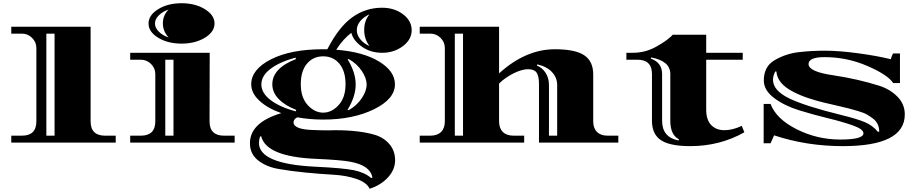

<svg xmlns="http://www.w3.org/2000/svg" viewBox="-20 -886 5737 1193"><path d="M543 -720V-132Q543 -43 633 -43H699V0H50V-43H116Q206 -43 206 -132V-588Q206 -624 179.5 -650.5Q153 -677 116 -677H50V-720ZM319 -43V-677H268V-43Z M1372 -43H1438V0H789V-43H855Q945 -43 945 -132V-426Q945 -462 918.5 -488.5Q892 -515 855 -515H789V-558H1283L1282 -132Q1282 -43 1372 -43ZM1058 -43V-515H1007V-43ZM1253 -829Q1313 -792 1313 -740Q1313 -688 1253 -651.5Q1193 -615 1108 -615Q1023 -615 963 -651.5Q903 -688 903 -740Q903 -792 963 -829Q1023 -866 1108 -866Q1193 -866 1253 -829ZM1028 -653Q992 -691 992 -741Q992 -791 1028 -827Q990 -814 966.5 -790.5Q943 -767 943 -740Q943 -713 966.5 -689.5Q990 -666 1028 -653Z M2020 -76 2062 -77Q2212 -77 2310 -48Q2365 -31 2400 10Q2435 51 2435 109.5Q2435 168 2391 216Q2347 264 2277 287Q2259 248 2195.5 226Q2132 204 2050.5 199.5Q1969 195 1877 186Q1785 177 1709 163.5Q1633 150 1583 110Q1533 70 1533 4Q1533 -125 1728 -183Q1641 -214 1591 -261Q1541 -308 1541 -362Q1541 -455 1664 -517.5Q1787 -580 1988 -580H2014Q2085 -718 2168 -778Q2251 -838 2354 -838Q2430 -838 2484 -797.5Q2538 -757 2538 -698.5Q2538 -640 2483 -599Q2428 -558 2355 -558Q2282 -558 2228.5 -596Q2175 -634 2163 -682Q2113 -645 2069 -577Q2236 -564 2335 -504Q2434 -444 2434 -362Q2434 -271 2303.5 -207Q2173 -143 1988 -143Q1905 -143 1827 -157Q1804 -145 1804 -126Q1804 -81 1930 -78Q1971 -76 2020 -76ZM2088.5 -490.5Q2050 -536 1988 -536Q1926 -536 1887.5 -490.5Q1849 -445 1849 -362.5Q1849 -280 1892 -233Q1935 -186 1988 -186Q2041 -186 2084 -233Q2127 -280 2127 -362.5Q2127 -445 2088.5 -490.5ZM1589 2Q1589 133 1941 150Q2111 158 2178 171.5Q2245 185 2286 220L2294 218Q2282 142 2157 119Q2101 108 1943 101Q1635 88 1603 -39L1596 -38Q1589 -18 1589 2ZM1672 -362Q1672 -462 1819 -519L1816 -528Q1717 -501 1660.5 -458Q1604 -415 1604 -361.5Q1604 -308 1661 -264.5Q1718 -221 1817 -194L1821 -203Q1751 -230 1711.5 -271Q1672 -312 1672 -362ZM2139 -203 2146 -201Q2196 -229 2227 -274.5Q2258 -320 2258 -360.5Q2258 -401 2227.5 -446Q2197 -491 2147 -519L2140 -517Q2190 -436 2190 -361Q2190 -286 2139 -203ZM2276 -600Q2243 -642 2243 -700Q2243 -758 2276 -797Q2241 -782 2219 -755.5Q2197 -729 2197 -698.5Q2197 -668 2219 -641.5Q2241 -615 2276 -600Z M2857 -43V-677H2806V-43ZM3081 -720V-430Q3246 -580 3428 -580Q3553 -580 3609.5 -543Q3666 -506 3666 -423V-132Q3666 -89 3689.5 -66Q3713 -43 3756 -43H3822V0H3329V-364Q3329 -414 3314 -435Q3299 -456 3261 -456Q3223 -456 3171.5 -430.5Q3120 -405 3081 -367V-132Q3081 -89 3104.5 -66Q3128 -43 3171 -43H3237V0H2588V-43H2654Q2697 -43 2720.5 -66Q2744 -89 2744 -132V-588Q2744 -624 2717.5 -650.5Q2691 -677 2654 -677H2588V-720ZM3391 -357V-43H3442V-357Q3442 -404 3409.5 -438.5Q3377 -473 3318 -486L3316 -479Q3351 -464 3371 -432Q3391 -400 3391 -357Z M4269 22Q4129 22 4076 -23Q4031 -61 4031 -136V-426Q4031 -515 3941 -515H3872V-558H3912Q3992 -558 4061 -598Q4118 -630 4148 -658L4160 -670H4368V-558H4595V-515H4368V-205Q4368 -141 4399 -109Q4430 -77 4481 -77Q4532 -77 4589 -104L4605 -64Q4453 22 4269 22ZM4094 -426V-136Q4094 -32 4197 -13L4198 -21Q4145 -48 4145 -136V-426Q4145 -507 4026 -529L4024 -522Q4094 -497 4094 -426Z M5515 -518Q5520 -537 5529 -554H5572V-370H5530Q5495 -422 5368.5 -476.5Q5242 -531 5104 -531Q5004 -531 5004 -488Q5004 -440 5159 -418Q5312 -395 5447 -352Q5513 -330 5557.5 -284Q5602 -238 5602 -175Q5602 22 5217 22Q4992 22 4790 -45L4768 4H4725V-240H4768Q4803 -147 4930 -83Q5057 -19 5201 -19Q5345 -19 5345 -58Q5345 -83 5281 -106Q5217 -129 5126 -151Q5035 -173 4944.5 -201Q4854 -229 4790 -277Q4726 -325 4726 -386Q4726 -473 4793 -512Q4863 -553 4944 -562Q5020 -571 5106.5 -571Q5193 -571 5312 -555Q5431 -539 5515 -518ZM4783 -391Q4783 -324 4882 -275.5Q4981 -227 5209 -171Q5307 -147 5355 -126.5Q5403 -106 5435 -67L5443 -68Q5443 -119 5406 -148Q5386 -163 5367.5 -174Q5349 -185 5313 -195.5Q5277 -206 5254.5 -212Q5232 -218 5185.5 -228.5Q5139 -239 5095.5 -249.5Q5052 -260 5002 -276.5Q4952 -293 4906 -317Q4810 -367 4804 -442H4797Q4783 -414 4783 -391Z"/></svg>

Font: Diplomata
Style: Regular
Weight: 400
Width: 7
Designer: Eduardo Rodriguez Tunni
Foundry: Eduardo Rodriguez Tunni
Version: Version 1.001